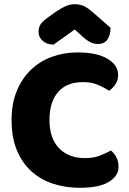

<svg xmlns="http://www.w3.org/2000/svg" viewBox="-20 -874 611 912"><path d="M374 -484Q297 -484 256 -437Q215 -390 215 -304Q215 -217 260.5 -170Q306 -123 383 -123Q424 -123 452.5 -134Q481 -145 507 -159Q524 -145 533.5 -125.5Q543 -106 543 -80Q543 -39 497.5 -10.5Q452 18 359 18Q292 18 233 -1Q174 -20 130 -59.5Q86 -99 60.5 -159.5Q35 -220 35 -304Q35 -382 59.5 -441.5Q84 -501 126.5 -542Q169 -583 226 -604Q283 -625 348 -625Q440 -625 490.5 -595Q541 -565 541 -518Q541 -492 528 -473Q515 -454 498 -443Q472 -460 442.5 -472Q413 -484 374 -484ZM335 -734Q304 -711 280 -694.5Q256 -678 234 -662Q204 -662 183.5 -679.5Q163 -697 163 -723Q163 -743 172.5 -758Q182 -773 209 -792L245 -818Q270 -835 291.5 -844.5Q313 -854 333 -854Q360 -854 379 -845Q398 -836 424 -813L505 -742Q505 -708 490.5 -686.5Q476 -665 445 -665Q435 -665 426.5 -667Q418 -669 408 -674Q398 -679 386 -688.5Q374 -698 358 -713Z"/></svg>

Font: Baloo Tamma
Style: Regular
Weight: 400
Designer: Divya Kowshik and Ek Type
Foundry: Ek Type
Version: Version 1.443;PS 1.000;hotconv 16.6.51;makeotf.lib2.5.65220;